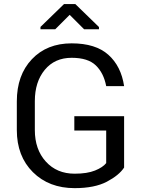

<svg xmlns="http://www.w3.org/2000/svg" viewBox="-20 -940 726 970"><path d="M480 -792H405L332 -865L259 -792H184.5V-804L303.5 -919.5H360.5L480 -803.5ZM357 10.5Q227.5 10.5 146.2 -70.2Q65 -151 65 -283V-428Q65 -560.5 141 -640.8Q217 -721 342 -721Q463 -721 527.5 -663.2Q592 -605.5 607 -505H516.5Q504 -571 464.2 -609.5Q424.5 -648 342 -648Q256.5 -648 206.2 -587.2Q156 -526.5 156 -429V-283Q156 -185 211.5 -123.8Q267 -62.5 357 -62.5Q420.5 -62.5 460 -78.5Q499.5 -94.5 516.5 -116V-280.5H355.5V-353H607V-93.5Q581.5 -54.5 519.8 -22Q458 10.5 357 10.5Z"/></svg>

Font: Roberto Sans
Style: Regular
Weight: 400
Designer: Google (font) & Cristiano Sobral (main changes)
Version: Version 1.500; ttfautohint (v1.8.4.7-5d5b-dirty)